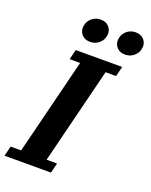

<svg xmlns="http://www.w3.org/2000/svg" viewBox="-198 -996 854 1084"><g transform="rotate(20 229.0 -454.0)"><path d="M-18 -60H45L189 -638H126L141 -698H420L405 -638H342L198 -60H261L246 0H-33ZM200 -769Q170 -769 152.5 -787Q135 -805 135 -829Q135 -839 138 -851Q144 -874 165 -891Q186 -908 216 -908Q246 -908 263.5 -890Q281 -872 281 -848Q281 -838 278 -826Q272 -803 251 -786Q230 -769 200 -769ZM410 -769Q380 -769 362.5 -787Q345 -805 345 -829Q345 -839 348 -851Q354 -874 375 -891Q396 -908 426 -908Q456 -908 473.5 -890Q491 -872 491 -848Q491 -838 488 -826Q482 -803 461 -786Q440 -769 410 -769Z"/></g></svg>

Font: IBM Plex Serif
Style: Bold Italic
Weight: 700
Italic angle: -14°
Designer: Mike Abbink, Paul van der Laan, Pieter van Rosmalen
Foundry: Bold Monday
Version: Version 3.001